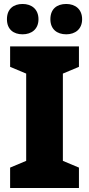

<svg xmlns="http://www.w3.org/2000/svg" viewBox="-20 -1041 448 968"><path d="M15 -944C15 -893 48 -868 94 -868C139 -868 174 -894 174 -944C174 -995 139 -1021 94 -1021C48 -1021 15 -996 15 -944ZM234 -944C234 -894 267 -868 314 -868C359 -868 394 -894 394 -944C394 -995 359 -1021 314 -1021C267 -1021 234 -996 234 -944ZM378 -93V-196L297 -230V-670L378 -704V-807H31V-704L112 -670V-230L31 -196V-93Z"/></svg>

Font: Noto Sans Kannada UI SemiCondensed Black
Style: Regular
Weight: 900
Width: 4
Designer: Jelle Bosma - Monotype Design Team
Foundry: Monotype Imaging Inc.
Version: Version 2.005